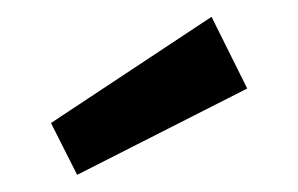

<svg xmlns="http://www.w3.org/2000/svg" viewBox="-20 -781 351 226"><path d="M70.8 -575.2 40 -636.2 229 -761.2 271 -676.8Z"/></svg>

Font: ABeeZee
Style: Regular
Weight: 400
Designer: Anja Meiners
Foundry: Anja Meiners
Version: Version 1.002